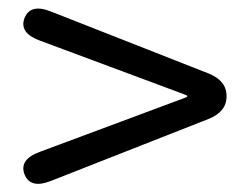

<svg xmlns="http://www.w3.org/2000/svg" viewBox="-20 -599 595 455"><path d="M100 -170Q52 -151 38 -186Q25 -221 74 -239L415 -366Q424 -369 424 -371Q424 -373 415 -376L74 -503Q25 -521 38 -556Q52 -591 100 -572L474 -425Q517 -408 517 -371Q517 -334 474 -317Z"/></svg>

Font: Resource Han Rounded CN
Style: Regular
Weight: 400
Designer: Cyano Hao (round all glyphs); Ryoko NISHIZUKA  (kana, bopomofo & ideographs); Paul D. Hunt (Latin, Greek & Cyrillic); Sa
Foundry: Cyano Hao
Version: 0.990